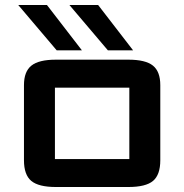

<svg xmlns="http://www.w3.org/2000/svg" viewBox="-20 -744 738 769"><path d="M76 -102V-403Q76 -457.5 105.8 -481.2Q135.5 -505 204 -505H494Q563 -505 592.5 -481.2Q622 -457.5 622 -403V-102Q622 -44 593 -19.5Q564 5 494 5H204Q134.5 5 105.2 -19.5Q76 -44 76 -102ZM200 -107Q200 -107 200 -107Q200 -107 200 -107H498Q498 -107 498 -107Q498 -107 498 -107V-393Q498 -393 498 -393Q498 -393 498 -393H200Q200 -393 200 -393Q200 -393 200 -393ZM513 -542.5H412L258 -724H373ZM308 -542.5H207L53 -724H168Z"/></svg>

Font: Science Gothic
Style: Regular
Weight: 400
Designer: Thomas Phinney, Vassil Kateliev, Brandon Buerkle
Foundry: Font Detective LLC
Version: Version 1.018